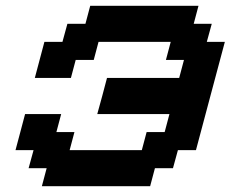

<svg xmlns="http://www.w3.org/2000/svg" viewBox="-20 -645 799 665"><path d="M125 0H500L516.6 -62.5H579.1L596.2 -125H658.7Q675.3 -187.5 708.7 -312.5Q742.2 -437.5 758.8 -500H696.3L713.4 -562.5H650.9L667.5 -625H292.5L275.9 -562.5H213.4L196.3 -500H133.8Q128.4 -479 117.2 -437.5Q106 -396 100.6 -375H225.6L242.2 -437.5H304.7L321.3 -500H571.3L554.7 -437.5H617.2L600.6 -375H350.6Q345.2 -354 334 -312.3Q322.8 -270.5 316.9 -250H566.9L550.3 -187.5H487.8L471.2 -125H221.2L237.8 -187.5H175.3L191.9 -250H66.9Q61.5 -229 50.3 -187.3Q39.1 -145.5 33.7 -125H96.2L79.1 -62.5H141.6Z"/></svg>

Font: Faithful 32x
Style: Oblique
Weight: 400
Foundry: Faithful Resource Pack
Version: Version 1.0; January 27, 2023